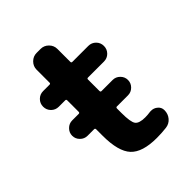

<svg xmlns="http://www.w3.org/2000/svg" viewBox="-199 -829 931 931"><g transform="rotate(-45 266.5 -363.0)"><path d="M101.6 -255.9Q80.1 -255.9 64.5 -271.5Q48.8 -287.1 48.8 -308.6Q48.8 -330.1 64.5 -345.7Q80.1 -361.3 101.6 -361.3H146.5Q153.3 -361.3 153.3 -369.1V-447.3Q153.3 -454.1 146.5 -454.1H102.5Q80.1 -454.1 64.5 -469.7Q48.8 -485.4 48.8 -507.8Q48.8 -530.3 64.5 -545.9Q80.1 -561.5 102.5 -561.5H146.5Q153.3 -561.5 153.3 -568.4V-657.2Q153.3 -680.7 170.4 -697.8Q187.5 -714.8 210.9 -714.8H238.3Q261.7 -714.8 278.8 -697.8Q295.9 -680.7 295.9 -657.2V-568.4Q295.9 -561.5 302.7 -561.5H412.1Q434.6 -561.5 450.2 -545.9Q465.8 -530.3 465.8 -507.8Q465.8 -485.4 450.2 -469.7Q434.6 -454.1 412.1 -454.1H302.7Q295.9 -454.1 295.9 -447.3V-369.1Q295.9 -361.3 302.7 -361.3H378.9Q400.4 -361.3 416 -345.7Q431.6 -330.1 431.6 -308.6Q431.6 -287.1 416 -271.5Q400.4 -255.9 378.9 -255.9H302.7Q295.9 -255.9 295.9 -248V-217.8Q295.9 -155.3 308.6 -138.2Q321.3 -121.1 362.3 -121.1Q379.9 -121.1 398.4 -124Q402.3 -124 406.2 -124Q422.9 -124 436.5 -113.3Q453.1 -100.6 453.1 -80.1Q453.1 -54.7 437.5 -36.1Q421.9 -17.6 397.5 -14.6Q365.2 -10.7 332 -10.7Q233.4 -10.7 193.4 -53.7Q153.3 -96.7 153.3 -204.1V-248Q153.3 -255.9 146.5 -255.9Z"/></g></svg>

Font: Gen Jyuu Gothic P Bold
Style: Bold
Weight: 700
Designer: [Source Han Sans]
Ryoko NISHIZUKA  (kana & ideographs); Paul D. Hunt (Latin, Greek & Cyrillic); Wenlong ZHANG  (bopomofo
Version: Version 1.002.20150607